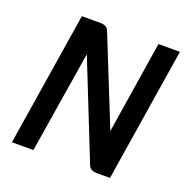

<svg xmlns="http://www.w3.org/2000/svg" viewBox="-108 -681 759 782"><g transform="rotate(20 271.0 -290.0)"><path d="M25 0H118L189 -441L357 -19C362 -6 376 0 391 0H450L542 -580H449L386 -180L233 -561C228 -574 214 -580 199 -580H117Z"/></g></svg>

Font: Charger Sport
Style: BdObl
Weight: 700
Designer: Jasper
Foundry: Cannot Into Space Fonts
Version: Version 1.1